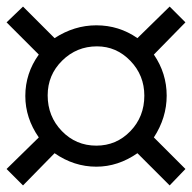

<svg xmlns="http://www.w3.org/2000/svg" viewBox="-42 -554 584 584"><path d="M522 -40 474 10 376 -88Q317 -47 251 -47Q183 -47 124 -88L28 10L-22 -40L76 -136Q35 -195 35 -262Q35 -331 76 -388L-22 -486L28 -534L124 -438Q184 -477 251 -477Q320 -477 376 -438L474 -534L522 -486L426 -388Q465 -331 465 -263Q465 -196 426 -136ZM397 -263Q397 -325 354.5 -369Q312 -413 253 -413Q191 -413 147 -369.5Q103 -326 103 -264Q103 -200 146 -155.5Q189 -111 251 -111Q312 -111 354.5 -155Q397 -199 397 -263Z"/></svg>

Font: STIX MathJax Latin
Style: Italic
Weight: 400
Italic angle: -16.33°
Designer: MicroPress Inc., with final additions and corrections provided by Coen Hoffman, Elsevier (retired)
Version: Version 1.1.1